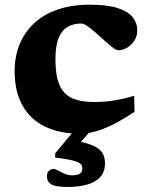

<svg xmlns="http://www.w3.org/2000/svg" viewBox="-20 -544 622 800"><path d="M354 -524.5Q428.5 -524.5 471.8 -510Q515 -495.5 533.5 -471.5Q552 -447.5 552 -418.5Q552 -393.5 539.8 -374.5Q527.5 -355.5 509.2 -345Q491 -334.5 472.5 -334.5Q465 -334.5 450 -345.8Q435 -357 416.5 -373.8Q398 -390.5 379.5 -407Q361 -423.5 345 -434.8Q329 -446 318.5 -446Q286 -446 261.8 -432Q237.5 -418 224.2 -385.5Q211 -353 211 -297Q211 -231 227 -192Q243 -153 278.5 -136Q314 -119 371.5 -119Q418 -119 458 -125.8Q498 -132.5 539 -145L540.5 -78Q490 -44.5 449.2 -24.5Q408.5 -4.5 375.8 4.2Q343 13 313.5 13Q228 13 167 -16.8Q106 -46.5 73.5 -104.8Q41 -163 41 -247Q41 -308 61.5 -358.8Q82 -409.5 121.8 -446.8Q161.5 -484 220 -504.2Q278.5 -524.5 354 -524.5ZM262.5 235Q211 235 193.2 223.8Q175.5 212.5 175.5 190.5Q175.5 174.5 184.5 167Q193.5 159.5 203 159.5Q209 159.5 221.2 166.2Q233.5 173 248.8 179.8Q264 186.5 280 186.5Q303 186.5 313 179.2Q323 172 323 157Q323 145.5 315 138.2Q307 131 283 124.8Q259 118.5 210 112.5V95L306 -20.5H376L278 93L275 39Q336 48.5 366.5 62.2Q397 76 407.2 94Q417.5 112 417.5 136Q417.5 171.5 398 193.2Q378.5 215 343.5 225Q308.5 235 262.5 235Z"/></svg>

Font: Newsreader 7pt
Style: Bold
Weight: 700
Designer: Hugues Gentile
Foundry: Production Type
Version: Version 1.003